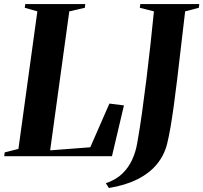

<svg xmlns="http://www.w3.org/2000/svg" viewBox="-40 -763 993 938"><path d="M-19.5 0 -17 -18.5 50 -35.5 142.5 -707.5 81 -725 83.5 -743H376.5L374.5 -725L298.5 -707.5L205 -28.5L401 -43.5L494.5 -257L565.5 -248L507 0ZM492 155.5 477 132Q525.5 116 556.8 86Q588 56 605.8 17Q623.5 -22 630.5 -64.5Q642.5 -131.5 653.5 -210Q664.5 -288.5 675 -373.2Q685.5 -458 694.8 -543Q704 -628 712 -707.5L643 -725L645.5 -743H933.5L931.5 -725L864.5 -707.5Q853 -611.5 843.5 -528.5Q834 -445.5 825.5 -375Q817 -304.5 809 -246.2Q801 -188 793 -141.5Q785 -95 776.5 -60.5Q762.5 -4.5 726.5 39.2Q690.5 83 632 112.5Q573.5 142 492 155.5Z"/></svg>

Font: Merriweather 144pt
Style: Bold Italic
Weight: 700
Italic angle: -7.8°
Version: Version 2.101